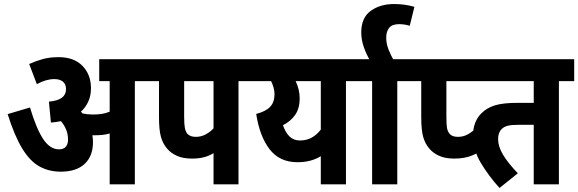

<svg xmlns="http://www.w3.org/2000/svg" viewBox="-20 -916 2873 954"><path d="M442 -210Q442 -140 400.5 -101.5Q359 -63 282 -63Q223 -63 176 -89Q129 -115 90.5 -178Q52 -241 18 -349L129 -382Q160 -278 194 -226Q228 -174 273 -174Q296 -174 307 -187Q318 -200 318 -222Q318 -250 308.5 -272.5Q299 -295 283 -314Q259 -309 233 -307L223 -411Q267 -415 287.5 -430.5Q308 -446 308 -473Q308 -498 292.5 -510.5Q277 -523 250 -523Q209 -523 163 -498L125 -598Q156 -612 191 -622Q226 -632 271 -632Q348 -632 390 -588.5Q432 -545 432 -478Q432 -441 419 -412Q406 -383 382 -361Q387 -357 391 -352Q415 -347 443 -347Q466 -347 485.5 -350Q505 -353 525 -361V-513H473V-622H727V-513H650V0H525V-253Q509 -248 491.5 -246Q474 -244 456 -244Q448 -244 439 -244Q442 -227 442 -210Z M1165 -513V0H1041V-155Q1018 -141 992.5 -134.5Q967 -128 934 -128Q889 -128 858.5 -142Q828 -156 810 -178Q789 -202 779.5 -236.5Q770 -271 770 -335V-513H715V-622H1243V-513ZM1041 -513H895V-337Q895 -298 898.5 -280.5Q902 -263 911 -251Q925 -236 953 -236Q979 -236 1001.5 -248Q1024 -260 1041 -278Z M1776 -622V-513H1699V0H1574V-140Q1526 -110 1458 -110Q1369 -110 1319.5 -174.5Q1270 -239 1253 -350Q1300 -362 1322 -385Q1344 -408 1344 -448Q1344 -465 1339 -482Q1334 -499 1327 -513H1230V-622ZM1386 -294Q1398 -258 1418.5 -238Q1439 -218 1470 -218Q1503 -218 1528.5 -232Q1554 -246 1574 -272V-513H1449Q1458 -494 1463.5 -472.5Q1469 -451 1469 -427Q1469 -377 1446.5 -345Q1424 -313 1386 -294Z M1954 -513V0H1829V-513H1764V-622H2031V-513Z M1819 -615Q1800 -646 1787.5 -682.5Q1775 -719 1775 -755Q1775 -828 1822 -862Q1869 -896 1938 -896Q1968 -896 1993.5 -892Q2019 -888 2039 -882L2016 -788Q1989 -796 1963 -796Q1928 -796 1913.5 -777.5Q1899 -759 1899 -729Q1899 -699 1910.5 -670Q1922 -641 1937 -615Z M2198 -513V-337Q2198 -298 2201 -280.5Q2204 -263 2214 -251Q2227 -236 2255 -236Q2283 -236 2305.5 -249Q2328 -262 2346 -280L2406 -189Q2368 -162 2329.5 -145Q2291 -128 2237 -128Q2192 -128 2161.5 -142Q2131 -156 2113 -178Q2092 -202 2082.5 -236.5Q2073 -271 2073 -335V-513H2018V-622H2316V-513Z M2757 -513V0H2632V-296H2562Q2523 -296 2504 -291.5Q2485 -287 2473 -275Q2455 -258 2455 -225Q2455 -188 2479.5 -147Q2504 -106 2553 -55L2462 18Q2406 -44 2368 -108.5Q2330 -173 2330 -240Q2330 -278 2341.5 -306.5Q2353 -335 2373 -354Q2399 -380 2439 -392.5Q2479 -405 2553 -405H2632V-513H2300V-622H2833V-513Z"/></svg>

Font: Noto Sans Condensed
Style: Bold Italic
Weight: 700
Width: 3
Italic angle: -12°
Designer: Monotype Design Team
Foundry: Monotype Imaging Inc.
Version: Version 2.013; ttfautohint (v1.8.4.7-5d5b)